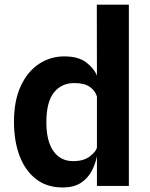

<svg xmlns="http://www.w3.org/2000/svg" viewBox="-20 -798 644 824"><path d="M248.5 6.5Q181.5 6.5 135 -29.2Q88.5 -65 64.2 -128.5Q40 -192 40 -275.5Q40 -366 69 -428.5Q98 -491 147 -523.5Q196 -556 256 -556Q316.5 -556 350 -530.2Q383.5 -504.5 396 -473.5L395.5 -778H533V0H396V-127.5L395.5 -125.5Q389.5 -94.5 373.5 -64Q357.5 -33.5 327.5 -13.5Q297.5 6.5 248.5 6.5ZM179 -273Q179 -192 209.5 -149.2Q240 -106.5 293.5 -106.5Q339.5 -106.5 365.5 -126.8Q391.5 -147 395.5 -163L396 -162V-385.5L395.5 -385Q388.5 -409 365.2 -425.2Q342 -441.5 298.5 -441.5Q244 -441.5 211.5 -401Q179 -360.5 179 -273Z"/></svg>

Font: Spline Sans SemiBold
Style: Regular
Weight: 600
Designer: Eben Sorkin, Mirko Velimirovic
Foundry: Sorkin Type
Version: Version 1.000; ttfautohint (v1.8.3)